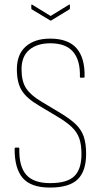

<svg xmlns="http://www.w3.org/2000/svg" viewBox="-20 -837 459 865"><path d="M205 8Q119 8 82 -35.5Q45 -79 46 -168Q46 -172 50 -172H64Q67 -172 67 -168Q65 -88 98 -50Q131 -12 206 -12Q282 -12 314.5 -43Q347 -74 347 -143Q347 -186 337 -214Q327 -242 304 -264Q281 -286 243 -309L156 -361Q101 -393 78.5 -428.5Q56 -464 56 -525Q56 -592 96 -627.5Q136 -663 206 -663Q287 -663 325 -619.5Q363 -576 361 -491Q361 -487 358 -487H342Q340 -487 340 -491Q342 -566 309 -604Q276 -642 207 -642Q147 -642 112 -612.5Q77 -583 77 -525Q77 -471 97.5 -439.5Q118 -408 167 -379L255 -326Q298 -300 322.5 -276Q347 -252 357.5 -221Q368 -190 368 -144Q368 -66 330 -29Q292 8 205 8ZM206 -745 123 -795Q121 -796 121 -801V-814Q121 -818 125 -816L208 -765L291 -816Q295 -818 295 -814V-801Q295 -796 293 -795L211 -745Q208 -743 206 -745Z"/></svg>

Font: Sofia Sans Condensed Thin
Style: Regular
Weight: 250
Version: Version 4.100